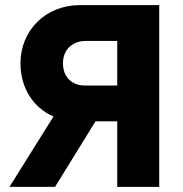

<svg xmlns="http://www.w3.org/2000/svg" viewBox="-20 -730 714 750"><path d="M602 0V-710H292C157 -710 60 -610 60 -483C60 -386 110 -309 189 -275L17 0H195L353 -256H438V0ZM438 -396H311C265 -396 226 -425 226 -483C226 -542 270 -570 313 -570H438Z"/></svg>

Font: Raleway
Style: ExtraBold
Weight: 800
Designer: Matt McInerney, Pablo Impallari, Rodrigo Fuenzalida
Foundry: Matt McInerney, Pablo Impallari, Rodrigo Fuenzalida
Version: Version 3.000